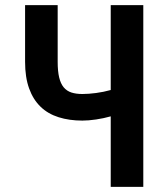

<svg xmlns="http://www.w3.org/2000/svg" viewBox="-20 -731 640 751"><path d="M540.5 -710.9H413.1V-378.9Q385.3 -371.1 355.7 -367.2Q326.2 -363.3 302.2 -363.3Q277.8 -363.3 259.5 -369.1Q241.2 -375 229 -389.6Q217.3 -403.8 211.4 -428.2Q205.6 -452.6 205.6 -489.3V-710.9H78.1V-489.3Q78.1 -428.7 93.8 -385.3Q109.4 -341.8 138.7 -313.5Q167.5 -285.6 209.2 -272.5Q251 -259.3 302.2 -259.3Q326.2 -259.3 356 -263.7Q385.7 -268.1 413.1 -275.9V0H540.5Z"/></svg>

Font: Roboto Mono SemiBold
Style: Regular
Weight: 600
Monospace: yes
Designer: Google
Version: Version 3.000